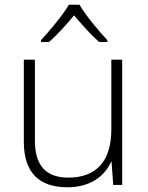

<svg xmlns="http://www.w3.org/2000/svg" viewBox="-20 -784 628 814"><path d="M317 -764H272C248 -722 191 -654 154 -614V-606H188C224 -638 264 -682 294 -719C325 -682 364 -638 400 -606H435V-614C397 -654 341 -722 317 -764ZM498 -531H452V-236C452 -99 387 -31 270 -31C177 -31 128 -80 128 -188V-531H81V-183C81 -54 144 10 266 10C364 10 424 -38 451 -98H453L460 0H498Z"/></svg>

Font: Noto Sans Syriac Extralight
Style: Regular
Weight: 200
Designer: Patrick Giasson and the Monotype Design Team
Foundry: Monotype Imaging Inc.
Version: Version 3.000